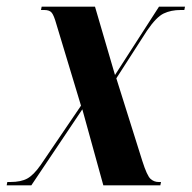

<svg xmlns="http://www.w3.org/2000/svg" viewBox="-43 -556 575 576"><path d="M-23 0 -21 -10H-12Q20 -10 39 -20.5Q58 -31 79 -61L200 -239L126 -484Q119 -509 112.5 -517.5Q106 -526 90 -526H80L82 -536H242L302 -331L434 -536H512L510 -526H499Q470 -526 448 -515.5Q426 -505 398 -464L306 -321L384 -73Q398 -29 408.5 -19.5Q419 -10 433 -10H440L438 0H267L204 -228L51 0Z"/></svg>

Font: Noto Serif Display ExtraCondensed
Style: Bold Italic
Weight: 700
Width: 2
Italic angle: -12°
Designer: Monotype Design Team
Foundry: Monotype Imaging Inc.
Version: Version 2.009